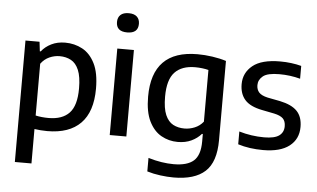

<svg xmlns="http://www.w3.org/2000/svg" viewBox="-62 -872 1989 1203"><g transform="rotate(5 933.0 -270.5)"><path d="M70.5 220V-544H159L166 -484.5H171.5Q195.5 -515 233.5 -533.8Q271.5 -552.5 320 -552.5Q379 -552.5 428.2 -526Q477.5 -499.5 507.2 -440.2Q537 -381 537 -282Q537 -136.5 465.2 -63.5Q393.5 9.5 255.5 9.5Q234.5 9.5 213.5 7.8Q192.5 6 175 3.5V220ZM256.5 -73Q343 -73 387 -119.5Q431 -166 431 -273.5Q431 -348 413.2 -389.8Q395.5 -431.5 364.2 -448.2Q333 -465 293 -465Q260 -465 228.5 -451Q197 -437 175 -407V-81.5Q191.5 -77.5 213.5 -75.2Q235.5 -73 256.5 -73Z M648 0V-544H752.5V0ZM700.5 -650Q631.5 -650 631.5 -710Q631.5 -738.5 649 -754.8Q666.5 -771 700.5 -771Q734.5 -771 752 -754.8Q769.5 -738.5 769.5 -710Q769.5 -650 700.5 -650Z M1069.5 230Q1030 230 985.8 224.2Q941.5 218.5 902.5 206.5V121.5Q945.5 134.5 985.8 140.8Q1026 147 1062.5 147Q1148 147 1188.2 111.5Q1228.5 76 1228.5 -10V-57.5H1223Q1198.5 -29 1161.2 -11.5Q1124 6 1075.5 6Q1019.5 6 972 -20.8Q924.5 -47.5 895.5 -106.2Q866.5 -165 866.5 -261Q866.5 -552.5 1152.5 -552.5Q1198 -552.5 1246 -545.5Q1294 -538.5 1333 -526V-27.5Q1333 110 1267.2 170Q1201.5 230 1069.5 230ZM1110.5 -81.5Q1143 -81.5 1174.8 -94.5Q1206.5 -107.5 1228.5 -135V-460Q1212 -464.5 1189.8 -467.2Q1167.5 -470 1144 -470Q1060.5 -470 1016.5 -423.5Q972.5 -377 972.5 -270.5Q972.5 -196.5 990.2 -155.5Q1008 -114.5 1039 -98Q1070 -81.5 1110.5 -81.5Z M1613 10Q1526 10 1455 -12.5V-93Q1532.5 -70 1612.5 -70Q1678 -70 1706.8 -91Q1735.5 -112 1735.5 -150Q1735.5 -182 1718.8 -198.8Q1702 -215.5 1662.5 -224L1584.5 -239.5Q1509 -254.5 1476.2 -292Q1443.5 -329.5 1443.5 -390Q1443.5 -461.5 1499.5 -507Q1555.5 -552.5 1672 -552.5Q1708 -552.5 1741.8 -548.2Q1775.5 -544 1805.5 -536V-455.5Q1742 -472.5 1674.5 -472.5Q1599.5 -472.5 1571 -449.2Q1542.5 -426 1542.5 -392.5Q1542.5 -364.5 1558.2 -346.8Q1574 -329 1613.5 -320L1691.5 -305Q1766 -289.5 1800.2 -254Q1834.5 -218.5 1834.5 -154.5Q1834.5 -78 1777.8 -34Q1721 10 1613 10Z"/></g></svg>

Font: Encode Sans Md
Style: Regular
Weight: 500
Designer: Multiple Designers
Foundry: Impallari Type
Version: Version 3.002; ttfautohint (v1.8.3) -l 8 -r 50 -G 200 -x 14 